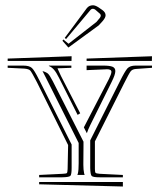

<svg xmlns="http://www.w3.org/2000/svg" viewBox="-20 -740 599 721"><path d="M550.8 -528.8 550.3 -511.2H305.2V-520ZM249 -528.8 248.5 -511.2H8.8V-520ZM249 -197.3V-109.4Q249 -85 244.4 -79.8Q239.7 -74.7 214.4 -74.2H127V-83L216.3 -87.4Q229 -87.9 231.2 -90.3Q233.4 -92.8 233.9 -105L235.8 -195.3L118.7 -431.2Q99.1 -468.8 93.8 -474.9Q88.4 -481 71.3 -482.4L8.8 -485.4V-493.7H66.9Q90.3 -493.7 99.9 -484.6Q109.4 -475.6 125.5 -442.9Q128.4 -437.5 129.9 -434.6ZM336.4 -209V-105Q336.4 -93.3 339.1 -90.8Q341.8 -88.4 354 -87.4L441.4 -83V-74.2H354Q329.6 -74.2 324.5 -79.1Q319.3 -84 318.8 -109.4V-212.9L429.2 -432.6Q449.2 -473.1 458.7 -483.4Q468.3 -493.7 489.7 -493.7H550.8V-485.4L489.7 -481Q476.6 -480 470.5 -471.9Q464.4 -463.9 444.8 -424.8ZM127 -56.6H441.4V-39.6L127 -47.9ZM178.2 -435.1 293.5 -208V-189.5Q293.5 -139.6 293 -127V-121.1Q293 -102.5 295.9 -88.9Q295.9 -87.9 296.9 -85.9Q297.9 -84 297.9 -83H270.5Q270.5 -84 271.5 -85.9Q272.5 -87.9 272.5 -88.9Q275.4 -100.6 275.4 -127V-203.1L153.3 -446.3L139.6 -473.1Q141.6 -472.7 145.8 -471.2Q149.9 -469.7 151.1 -469Q152.3 -468.3 155.3 -466.8Q158.2 -465.3 159.4 -464.1Q160.6 -462.9 163.1 -460.2Q165.5 -457.5 167.5 -454.1Q169.4 -450.7 172.1 -446Q174.8 -441.4 178.2 -435.1ZM281.2 -314.5 271.5 -308.6 202.1 -446.8Q191.4 -468.3 182.9 -478Q174.3 -487.8 163.6 -492.2V-493.7H248V-485.4L195.8 -483.4L209 -454.6ZM305.2 -493.7H368.2Q392.1 -493.7 402.6 -489.3Q413.1 -484.9 413.1 -473.1Q413.1 -460 399.4 -432.6L319.3 -271Q310.1 -252.4 306.2 -239.7L294.9 -261.7L389.2 -443.8Q398.4 -462.4 398.4 -470.2Q398.4 -480 381.3 -480Q380.4 -480 377.4 -479.7Q374.5 -479.5 373 -479.5L305.2 -476.6ZM223.1 -597.7 306.2 -709.5Q314.9 -720.2 329.1 -720.2Q337.4 -720.2 349.1 -712.9L364.7 -702.1Q376.5 -693.4 376.5 -682.6Q376.5 -673.8 365.7 -661.1L351.1 -645L236.8 -561.5L214.4 -586.9L218.3 -591.8L223.1 -587.4L237.3 -575.7L342.3 -657.7L355 -672.9Q358.4 -677.2 358.4 -681.2Q358.4 -686.5 353 -690.4L337.9 -703.6Q333.5 -707 329.1 -707Q323.2 -707 319.3 -702.1L228 -593.3Z"/></svg>

Font: FoglihtenNo03
Style: Regular
Weight: 500
Version: Version 0.59